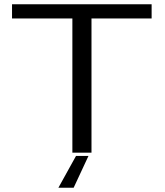

<svg xmlns="http://www.w3.org/2000/svg" viewBox="-20 -711 767 894"><path d="M252 163 334 15H392L323 163ZM36 -625V-691H686V-625H406V0H317V-625Z"/></svg>

Font: Coval
Style: Light
Weight: 300
Foundry: Context Ltd
Version: Version 001.000